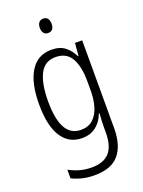

<svg xmlns="http://www.w3.org/2000/svg" viewBox="-177 -811 843 1132"><g transform="rotate(-20 244.5 -245.0)"><path d="M225 -542Q277 -542 309 -517.5Q341 -493 361 -452H364L371 -532H416V19Q416 126 368 183.5Q320 241 214 241Q172 241 137.5 232.5Q103 224 73 209V155Q106 173 140.5 182.5Q175 192 214 192Q288 192 324.5 152Q361 112 361 27V-4Q361 -24 362 -46Q363 -68 365 -93H361Q343 -45 307.5 -17.5Q272 10 220 10Q138 10 93 -59Q48 -128 48 -263Q48 -396 93 -469Q138 -542 225 -542ZM233 -493Q165 -493 134.5 -432Q104 -371 104 -263Q104 -149 135.5 -93.5Q167 -38 230 -38Q277 -38 306 -64.5Q335 -91 348.5 -136Q362 -181 362 -237V-294Q362 -387 332 -440Q302 -493 233 -493ZM243 -731Q262 -731 271 -718.5Q280 -706 280 -686Q280 -641 243 -641Q225 -641 215.5 -653Q206 -665 206 -686Q206 -706 215.5 -718.5Q225 -731 243 -731Z"/></g></svg>

Font: Noto Sans Gujarati UI Condensed Light
Style: Regular
Weight: 300
Width: 3
Designer: Jelle Bosma - Monotype Design Team, Universal Thirst
Foundry: Monotype Imaging Inc.
Version: Version 2.106; ttfautohint (v1.8.4.7-5d5b)